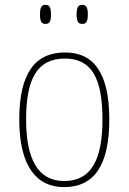

<svg xmlns="http://www.w3.org/2000/svg" viewBox="-20 -757 527 787"><path d="M317 -659C332 -659 340 -667 340 -698C340 -729 332 -737 317 -737C302 -737 294 -729 294 -698C294 -667 302 -659 317 -659ZM166 -659C182 -659 189 -667 189 -698C189 -729 182 -737 166 -737C151 -737 144 -729 144 -698C144 -667 151 -659 166 -659ZM243 10C364 10 428 -77 428 -267C428 -455 366 -542 247 -542C121 -542 59 -453 59 -267C59 -78 128 10 243 10ZM243 -15C135 -15 87 -106 87 -267C87 -433 132 -517 246 -517C355 -517 400 -437 400 -267C400 -111 359 -15 243 -15Z"/></svg>

Font: Noto Serif SemiCondensed Thin
Style: Regular
Weight: 100
Width: 4
Designer: Monotype Design Team
Foundry: Monotype Imaging Inc.
Version: Version 2.015